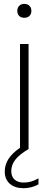

<svg xmlns="http://www.w3.org/2000/svg" viewBox="-20 -767 250 988"><path d="M69 -711Q69 -727 78.8 -737Q88.5 -747 105 -747Q121.5 -747 131.5 -737Q141.5 -727 141.5 -711Q141.5 -694.5 131.5 -685Q121.5 -675.5 105 -675.5Q88.5 -675.5 78.8 -685Q69 -694.5 69 -711ZM178 150.5V181.5Q162 191 141.8 196.2Q121.5 201.5 102 201.5Q56.5 201.5 30.5 178.5Q4.5 155.5 4.5 115.5Q4.5 81 23.5 51.2Q42.5 21.5 83 -6.5V-540.5H127V0Q79.5 28 58.8 54.8Q38 81.5 38 113.5Q38 141.5 55 157Q72 172.5 102.5 172.5Q141.5 172.5 178 150.5Z"/></svg>

Font: Encode Sans ExtraLight
Style: Regular
Weight: 275
Designer: Multiple Designers
Foundry: Impallari Type
Version: Version 2.000